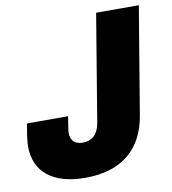

<svg xmlns="http://www.w3.org/2000/svg" viewBox="-82 -800 790 882"><g transform="rotate(-10 312.5 -359.0)"><path d="M245.1 10.7Q133.8 10.7 72.3 -37.8Q10.7 -86.4 10.7 -178.2Q10.7 -186.5 11.5 -197Q12.2 -207.5 15.1 -227.3Q18.1 -247.1 23.9 -281.7H215.8Q210.9 -250.5 208.5 -235.6Q206.1 -220.7 205.6 -215.1Q205.1 -209.5 205.1 -206.1Q205.1 -178.7 219.7 -164.6Q234.4 -150.4 262.2 -150.4Q294.4 -150.4 315.2 -169.9Q335.9 -189.5 342.3 -227.5L425.3 -727.5H624.5L541 -227.1Q522 -112.3 447.3 -50.8Q372.6 10.7 245.1 10.7Z"/></g></svg>

Font: Inter 24pt Black
Style: Italic
Weight: 900
Italic angle: -9.3988°
Designer: Rasmus Andersson
Foundry: rsms
Version: Version 4.001;git-66647c0bb